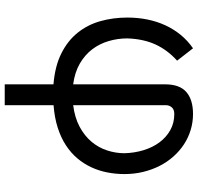

<svg xmlns="http://www.w3.org/2000/svg" viewBox="-32 -560 797 772"><g transform="rotate(90 366.0 -174.5)"><path d="M319.6 8.5Q246.1 2.5 195 -23.3Q143.8 -49 111.9 -89Q79.9 -128.9 65.5 -180.2Q51.1 -231.5 51.1 -288.4Q51.1 -330.6 58.9 -369.1Q66.8 -407.7 82.2 -441.2Q97.7 -474.8 120.7 -503Q143.8 -531.2 174.7 -552.6L224.4 -488.6Q181.8 -450.3 159.4 -401.8Q137.1 -353.3 134.9 -288.4Q134.9 -250 145.6 -213.6Q156.2 -177.2 178.6 -147.5Q201 -117.9 236 -97.5Q271 -77.1 319.6 -70.7V-440.3Q319.6 -498.9 350.5 -525.7Q381.4 -552.6 438.9 -552.6Q472.3 -552.6 503.2 -543.1Q534.1 -533.7 560.9 -516.2Q587.7 -498.6 609.7 -473.9Q631.7 -449.2 647.4 -418.5Q663 -387.8 671.7 -352.1Q680.4 -316.4 680.4 -277Q680.4 -241.8 673.8 -208.1Q667.3 -174.4 653.2 -144Q639.2 -113.6 617.2 -87.5Q595.2 -61.4 564.5 -41.4Q533.7 -21.3 493.6 -8.5Q453.5 4.3 403.4 8.2V204.5H319.6ZM403.4 -70.7Q453.8 -77.1 490.4 -96.8Q527 -116.5 550.6 -144.7Q574.2 -172.9 585.4 -207.4Q596.6 -241.8 596.6 -277Q595.5 -317.5 584.3 -353.9Q573.2 -390.3 552.9 -417.6Q532.7 -445 503.9 -461.1Q475.1 -477.3 438.9 -477.3Q420.8 -477.3 412.1 -467.2Q403.4 -457 403.4 -443.2Z"/></g></svg>

Font: Fast_Sans-Dotted
Style: Regular
Weight: 400
Version: Version 3.018